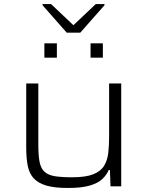

<svg xmlns="http://www.w3.org/2000/svg" viewBox="-20 -924 729 952"><path d="M317 8Q250 8 209.5 -4Q169 -16 147 -40Q125 -64 117.5 -102Q110 -140 110 -192V-510H170V-209Q170 -155 176 -122.5Q182 -90 200 -73Q218 -56 251 -50.5Q284 -45 338 -45Q405 -45 442.5 -60Q480 -75 496.5 -102.5Q513 -130 517 -167Q521 -204 521 -247V-510H581V0H528L525 -81H519Q509 -57 487.5 -36.5Q466 -16 425.5 -4Q385 8 317 8ZM200 -638V-709H262V-638ZM429 -638V-709H490V-638ZM311 -762 191 -898V-904H233L344 -799L455 -904H498V-898L378 -762Z"/></svg>

Font: Saira Expanded Light
Style: Regular
Weight: 300
Width: 7
Designer: Hector Gatti with collaboration of the Omnibus-Type team
Foundry: Omnibus-Type
Version: Version 1.101